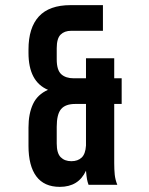

<svg xmlns="http://www.w3.org/2000/svg" viewBox="-20 -720 582 748"><path d="M91 -223Q91 -277 108.5 -314.5Q126 -352 167 -370Q91 -402 91 -514V-527Q91 -612 131.5 -656Q172 -700 255 -700H381V-600H257Q231 -600 216 -585Q201 -570 201 -532V-489Q201 -447 218.5 -431Q236 -415 267 -415H315V-493H425V-415H454V-315H425V-85Q425 -59 427 -39.5Q429 -20 437 0H325Q321 -11 319 -21.5Q317 -32 315 -55Q286 8 213 8Q152 8 121.5 -33Q91 -74 91 -152ZM201 -161Q201 -123 216.5 -107.5Q232 -92 258 -92Q283 -92 298 -106Q313 -120 315 -153V-315H273Q235 -315 218 -295Q201 -275 201 -226Z"/></svg>

Font: Bebas Neue Bold
Style: Regular
Weight: 700
Designer: Ryoichi Tsunekawa & LGV (GE)
Foundry: Free Software Foundation, Inc.
Version: Version 1.003 August 13, 2016